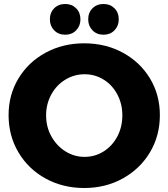

<svg xmlns="http://www.w3.org/2000/svg" viewBox="-20 -929 844 962"><path d="M781 -352Q781 -249 731.5 -166Q682 -83 595.5 -35Q509 13 402 13Q295 13 208.5 -34.5Q122 -82 72.5 -165.5Q23 -249 23 -352Q23 -454 72.5 -536Q122 -618 208.5 -665Q295 -712 402 -712Q509 -712 595.5 -665Q682 -618 731.5 -536Q781 -454 781 -352ZM211 -351Q211 -293 237.5 -245.5Q264 -198 308 -170.5Q352 -143 404 -143Q456 -143 499.5 -170.5Q543 -198 568 -245.5Q593 -293 593 -351Q593 -408 568 -455.5Q543 -503 499.5 -530Q456 -557 404 -557Q352 -557 307.5 -530Q263 -503 237 -455.5Q211 -408 211 -351ZM383 -832Q383 -799 361.5 -777Q340 -755 307 -755Q273 -755 251.5 -777Q230 -799 230 -832Q230 -866 251.5 -887.5Q273 -909 307 -909Q340 -909 361.5 -887.5Q383 -866 383 -832ZM575 -832Q575 -799 553.5 -777Q532 -755 499 -755Q465 -755 443.5 -777Q422 -799 422 -832Q422 -866 443.5 -887.5Q465 -909 499 -909Q532 -909 553.5 -887.5Q575 -866 575 -832Z"/></svg>

Font: Montserrat arm2
Style: Bold
Weight: 700
Designer: Julieta Ulanovsky
Foundry: Julieta Ulanovsky
Version: Version 6.000